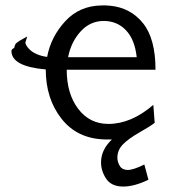

<svg xmlns="http://www.w3.org/2000/svg" viewBox="-20 -504 626 705"><path d="M32 -328Q33 -333 34.5 -337Q36 -341 38 -343.5Q40 -346 45 -349.5Q50 -353 53 -355Q56 -357 65.5 -362Q75 -367 80 -370Q78 -365 76 -357Q74 -349 73 -347Q74 -342 77.5 -336Q81 -330 89.5 -321.5Q98 -313 114.5 -305.5Q131 -298 153 -295Q167 -369 219.5 -426Q272 -483 353 -484Q363 -485 384 -483Q459 -476 505 -419Q551 -362 551 -248H225Q225 -160 267 -104.5Q309 -49 378 -49Q462 -49 543 -119L548 -53Q533 -41 492.5 -18Q452 5 431.5 26Q411 47 411 75Q411 91 420 105.5Q429 120 449 120Q470 120 510 100L525 156Q473 181 433 181Q389 181 370 152.5Q351 124 351 92Q351 46 391 8H364Q263 5 205.5 -68.5Q148 -142 148 -249Q22 -260 22 -317Q22 -323 32 -328ZM230 -294H482Q475 -359 442.5 -393Q410 -427 361 -427Q311 -427 276 -388.5Q241 -350 230 -294Z"/></svg>

Font: Coval
Style: Light
Weight: 300
Foundry: Context Ltd
Version: Version 001.000